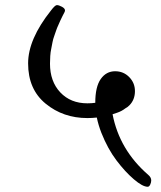

<svg xmlns="http://www.w3.org/2000/svg" viewBox="-20 -670 618 737"><path d="M560.5 22.5Q560.5 10.7 548.8 1Q438.5 -94.7 412.1 -231.4Q420.9 -234.4 429.7 -237.3Q447.3 -243.2 460.9 -253.9Q468.8 -257.8 476.6 -265.6Q498 -287.1 498 -320.3Q498 -351.6 476.1 -374Q454.1 -396.5 421.9 -396.5Q387.7 -396.5 366.7 -366.7Q345.7 -336.9 345.7 -275.4Q345.7 -275.4 345.7 -275.4Q331.1 -273.4 315.4 -273.4Q251 -273.4 211.4 -315.4Q171.9 -357.4 171.9 -425.8Q171.9 -440.4 172.9 -455.1Q173.8 -469.7 176.8 -483.4Q179.7 -497.1 181.6 -508.3Q183.6 -519.5 188.5 -532.7Q193.4 -545.9 195.8 -553.7Q198.2 -561.5 204.1 -574.2Q210 -586.9 211.9 -591.8Q213.9 -596.7 220.2 -608.9Q226.6 -621.1 227.5 -623Q229.5 -627 229.5 -629.9Q229.5 -637.7 217.8 -644Q206.1 -650.4 198.2 -650.4Q191.4 -650.4 175.8 -629.9Q87.9 -519.5 87.9 -426.8Q87.9 -327.1 155.3 -272Q222.7 -216.8 315.4 -216.8Q333 -216.8 351.6 -218.8Q357.4 -190.4 369.1 -160.2Q393.6 -98.6 426.8 -54.7Q460 -10.7 493.7 18.1Q527.3 46.9 546.9 46.9Q552.7 46.9 556.6 38.6Q560.5 30.3 560.5 22.5Z"/></svg>

Font: Kurale
Style: Regular
Weight: 400
Version: 1.0; ttfautohint (v1.3)